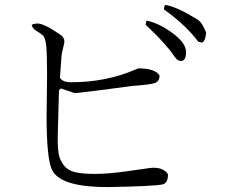

<svg xmlns="http://www.w3.org/2000/svg" viewBox="-20 -745 960 775"><path d="M812 -613Q810 -581 796 -573L780 -577Q731 -643 642 -707Q642 -722 648 -725Q693 -718 776 -667Q797 -654 812 -613ZM572 -662Q623 -651 677 -611Q731 -571 731 -535Q731 -499 711 -499Q701 -499 693.5 -506Q686 -513 677 -527Q668 -541 639 -573.5Q610 -606 568 -645Q568 -652 572 -662ZM240 -577Q240 -572 234 -548.5Q228 -525 228 -515L222 -431Q233 -413 266 -413Q410 -413 528 -465L538 -469Q607 -469 624 -440Q624 -416 604 -409.5Q584 -403 512 -398Q509 -397 506 -397Q336 -374 282 -369L226 -388L218 -381L213 -192Q213 -182 213 -171Q213 -160 214 -147.5Q215 -135 217 -123Q219 -111 224.5 -99.5Q230 -88 237 -78.5Q244 -69 255.5 -61.5Q267 -54 283 -50Q313 -43 363 -43Q416 -43 487 -53L586 -67Q593 -68 599 -68Q625 -68 640.5 -58.5Q656 -49 658 -40Q658 -8 638 -1Q601 7 423 10H412Q217 10 188 -64Q168 -113 168 -279Q168 -301 169 -355Q170 -409 170 -445Q170 -528 166.5 -560.5Q163 -593 153 -602Q143 -611 126 -621Q110 -631 108 -645Q119 -650 132 -650Q158 -650 222 -606Q240 -595 240 -577Z"/></svg>

Font: cwTeXMing
Style: Medium
Weight: 500
Version: Version 1.17